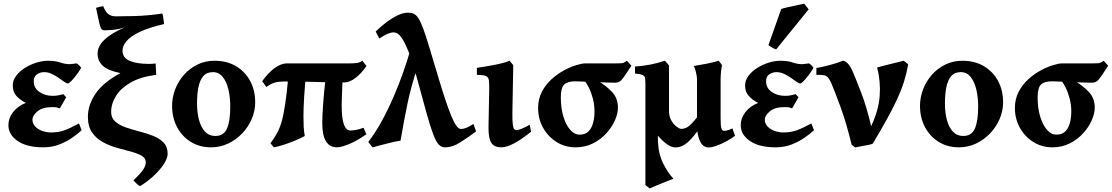

<svg xmlns="http://www.w3.org/2000/svg" viewBox="-20 -808 6207 1072"><path d="M433.1 -429.2Q420.9 -407.7 405.3 -387.5Q389.6 -367.2 377 -354.5Q364.3 -341.8 359.4 -341.8Q352.1 -341.8 338.6 -351.3Q325.2 -360.8 307.1 -373.5Q289.1 -386.2 268.3 -395.8Q247.6 -405.3 226.1 -405.3Q205.1 -405.3 186.8 -393.3Q168.5 -381.3 168.5 -353.5Q168.5 -316.4 200 -294.7Q231.4 -272.9 273.9 -272.9Q294.4 -272.9 306.6 -275.9Q318.8 -278.8 333.5 -282.2L349.6 -265.1L314 -203.1Q300.3 -208 294.2 -209Q288.1 -210 272.5 -210Q216.3 -210 188.7 -186Q161.1 -162.1 161.1 -140.1Q161.1 -117.7 176.8 -101.6Q192.4 -85.4 216.6 -76.9Q240.7 -68.4 265.1 -68.4Q306.6 -68.4 340.1 -80.6Q373.5 -92.8 420.9 -118.7L436 -81.1Q415.5 -61.5 383.5 -39.3Q351.6 -17.1 310.8 -1.2Q270 14.6 222.2 14.6Q129.9 14.6 78.4 -20.8Q26.9 -56.2 26.9 -109.4Q26.9 -148.4 53 -182.1Q79.1 -215.8 124 -233.4Q91.3 -250.5 71.3 -272.7Q51.3 -294.9 51.3 -330.6Q51.3 -359.9 70.3 -385Q89.4 -410.2 119.4 -429Q149.4 -447.8 183.3 -458.3Q217.3 -468.8 246.6 -468.8Q290 -468.8 316.4 -459.2Q342.8 -449.7 369.6 -449.7Q373.5 -449.7 388.7 -451.7Q403.8 -453.6 407.7 -454.1Q413.1 -452.1 421.6 -443.4Q430.2 -434.6 433.1 -429.2Z M896 -673.8Q809.6 -653.8 758.8 -629.2Q708 -604.5 686 -577.9Q664.1 -551.3 664.1 -524.9Q664.1 -485.4 704.1 -468.3Q744.1 -451.2 811.5 -451.2Q830.6 -451.2 849.1 -453.6Q850.1 -444.3 850.6 -422.1Q851.1 -399.9 852.1 -390.1Q766.1 -379.4 710.4 -347.7Q654.8 -315.9 627.7 -272.5Q600.6 -229 600.6 -183.1Q600.6 -149.4 623.3 -129.4Q646 -109.4 681.9 -96.9Q717.8 -84.5 758.3 -74Q798.8 -63.5 834.7 -49.6Q870.6 -35.6 893.3 -12Q916 11.7 916 50.8Q916 74.7 895.8 106.4Q875.5 138.2 840.8 171.1Q806.2 204.1 762.2 231.4Q754.4 228.5 742.2 216.8Q730 205.1 725.1 199.2Q759.8 166 776.9 142.6Q793.9 119.1 793.9 98.1Q793.9 74.7 770.5 61.3Q747.1 47.9 710.4 38.3Q673.8 28.8 632.3 17.1Q590.8 5.4 554.2 -14.6Q517.6 -34.7 494.1 -68.4Q470.7 -102.1 470.7 -156.2Q470.7 -221.7 513.2 -284.7Q555.7 -347.7 652.3 -399.9Q582.5 -414.1 553.7 -440.9Q524.9 -467.8 524.9 -508.3Q524.9 -550.8 564.9 -587.9Q605 -625 675.3 -654.3Q633.8 -642.6 602.5 -640.6Q571.3 -638.7 563 -638.7Q550.3 -638.7 543.9 -650.1Q537.6 -661.6 532.2 -689.2Q526.9 -716.8 516.1 -764.2Q522.9 -766.6 536.6 -769.8Q550.3 -772.9 556.6 -772.9Q568.8 -741.2 585.2 -729Q601.6 -716.8 627 -716.8Q666 -716.8 734.4 -718.5Q802.7 -720.2 886.2 -732.4Q888.7 -727.5 890.6 -715.3Q892.6 -703.1 894 -691.2Q895.5 -679.2 896 -673.8Z M1404.8 -236.8Q1404.8 -188 1385.3 -143.1Q1365.7 -98.1 1331.5 -62.5Q1297.4 -26.9 1252.9 -6.1Q1208.5 14.6 1158.7 14.6Q1094.7 14.6 1045.7 -15.6Q996.6 -45.9 968.8 -98.1Q940.9 -150.4 940.9 -216.8Q940.9 -265.1 958.5 -310.3Q976.1 -355.5 1008.1 -391.4Q1040 -427.2 1083.3 -448Q1126.5 -468.8 1177.7 -468.8Q1246.6 -468.8 1297.6 -438.5Q1348.6 -408.2 1376.7 -356Q1404.8 -303.7 1404.8 -236.8ZM1265.6 -212.4Q1265.6 -264.2 1255.4 -307.9Q1245.1 -351.6 1223.6 -378.4Q1202.1 -405.3 1168.5 -405.3Q1133.8 -405.3 1114.5 -382.3Q1095.2 -359.4 1087.6 -320.1Q1080.1 -280.8 1080.1 -231Q1080.1 -179.7 1091.1 -138.4Q1102.1 -97.2 1124.8 -73Q1147.5 -48.8 1182.1 -48.8Q1229.5 -48.8 1247.6 -90.8Q1265.6 -132.8 1265.6 -212.4Z M1901.9 -347.7Q1845.2 -347.7 1793 -349.1Q1740.7 -350.6 1686 -351.8Q1631.3 -353 1566.9 -353Q1536.1 -353 1515.4 -347.4Q1494.6 -341.8 1467.3 -322.3L1443.8 -354.5Q1475.6 -399.4 1511.7 -426.8Q1547.9 -454.1 1584 -454.1Q1695.3 -454.1 1780.8 -454.1Q1866.2 -454.1 1932.1 -454.1Q1952.6 -454.1 1970.2 -456.1Q1987.8 -458 2002.9 -468.8L2026.4 -439.9Q1997.6 -397.9 1964.8 -372.8Q1932.1 -347.7 1901.9 -347.7ZM1861.8 14.6Q1779.3 14.6 1779.3 -120.6Q1779.3 -154.8 1783.7 -221.2Q1788.1 -287.6 1797.4 -366.2L1893.1 -371.6Q1891.1 -324.7 1889.4 -284.4Q1887.7 -244.1 1887.7 -223.1Q1887.7 -145 1900.4 -112.3Q1913.1 -79.6 1935.5 -79.6Q1950.2 -79.6 1967.3 -82.5Q1984.4 -85.4 2009.8 -94.7L2025.4 -58.6Q1971.7 -20.5 1927.5 -2.9Q1883.3 14.6 1861.8 14.6ZM1674.3 -161.1Q1674.3 -126.5 1675.5 -101.1Q1676.8 -75.7 1681.6 -48.8Q1663.1 -38.1 1631.8 -24.9Q1600.6 -11.7 1567.1 -0.7Q1533.7 10.3 1509.3 14.6Q1506.8 11.2 1498.5 1.7Q1490.2 -7.8 1490.2 -7.8Q1511.2 -37.1 1526.1 -63.5Q1541 -89.8 1552 -127.2Q1563 -164.6 1572 -225.1Q1581.1 -285.6 1590.3 -383.3Q1595.7 -385.7 1611.6 -387.7Q1627.4 -389.6 1645.3 -391.4Q1663.1 -393.1 1676 -394Q1689 -395 1689 -395Q1682.1 -331.5 1678.2 -267.6Q1674.3 -203.6 1674.3 -161.1Z M2638.2 -74.2Q2594.2 -41.5 2550.3 -13.4Q2506.3 14.6 2464.4 14.6Q2444.8 14.6 2430.2 -0.2Q2415.5 -15.1 2399.9 -55.4Q2384.3 -95.7 2363.3 -169.9Q2342.3 -244.1 2310.5 -362.8Q2283.7 -461.9 2262.2 -516.4Q2240.7 -570.8 2224.4 -594.2Q2208 -617.7 2196 -622.6Q2184.1 -627.4 2176.3 -627.4Q2166.5 -627.4 2147.2 -620.4Q2127.9 -613.3 2097.7 -592.8L2077.6 -631.8Q2103 -657.7 2135 -681.9Q2167 -706.1 2199 -721.7Q2231 -737.3 2256.3 -737.3Q2275.9 -737.3 2289.8 -731.2Q2303.7 -725.1 2316.4 -705.6Q2329.1 -686 2343.5 -646.7Q2357.9 -607.4 2377.9 -541.3Q2397.9 -475.1 2427.7 -375Q2468.3 -237.8 2498.8 -162.8Q2529.3 -87.9 2552.7 -87.9Q2568.4 -87.9 2584 -94.5Q2599.6 -101.1 2623.5 -115.7ZM2308.6 -425.8Q2274.4 -323.2 2254.6 -227.1Q2234.9 -130.9 2216.3 -22.9Q2207 -22 2185.1 -17.1Q2163.1 -12.2 2137.5 -5.6Q2111.8 1 2090.3 6.6Q2068.8 12.2 2060.1 14.6L2036.1 -15.6Q2075.2 -65.4 2111.1 -131.1Q2147 -196.8 2177.5 -267.6Q2208 -338.4 2231.4 -404.8Q2254.9 -471.2 2269 -522.5Q2274.4 -518.1 2280.8 -503.9Q2287.1 -489.7 2293.2 -473.1Q2299.3 -456.5 2303.5 -443.1Q2307.6 -429.7 2308.6 -425.8Z M2945.3 -72.8Q2893.6 -30.8 2851.3 -8.1Q2809.1 14.6 2778.3 14.6Q2737.3 14.6 2721.9 -12.7Q2706.5 -40 2707.5 -99.1L2711.4 -307.1Q2711.9 -341.3 2709.7 -359.1Q2707.5 -377 2693.1 -383.5Q2678.7 -390.1 2642.6 -390.1V-429.2Q2663.6 -432.6 2698.7 -438.2Q2733.9 -443.8 2769 -451.7Q2804.2 -459.5 2825.2 -468.8L2845.7 -444.3L2840.8 -179.2Q2840.3 -134.3 2843 -113.5Q2845.7 -92.8 2851.1 -87.2Q2856.4 -81.5 2862.8 -81.5Q2883.3 -81.5 2937.5 -111.3Z M3412.1 -346.2Q3394.5 -346.2 3362.1 -347.4Q3329.6 -348.6 3293.9 -350.1Q3258.3 -351.6 3229.7 -352.8Q3201.2 -354 3190.4 -354Q3149.4 -354 3130.4 -336.2Q3111.3 -318.4 3111.3 -264.6Q3111.3 -204.6 3125.5 -157.5Q3139.6 -110.4 3163.6 -83.3Q3187.5 -56.2 3216.3 -56.2Q3248 -56.2 3266.1 -74.7Q3284.2 -93.3 3291.7 -122.8Q3299.3 -152.3 3299.3 -185.5Q3299.3 -222.7 3290.3 -257.3Q3281.2 -292 3267.8 -318.8Q3254.4 -345.7 3241.7 -359.4H3241.2Q3242.2 -359.4 3258.5 -360.1Q3274.9 -360.8 3293.5 -360.4Q3312 -359.9 3318.4 -356Q3361.8 -331.5 3396 -296.1Q3430.2 -260.7 3430.2 -207Q3430.2 -174.3 3413.3 -136Q3396.5 -97.7 3365.2 -63.5Q3334 -29.3 3290.5 -7.3Q3247.1 14.6 3194.3 14.6Q3134.3 14.6 3086.7 -15.6Q3039.1 -45.9 3011.7 -95.7Q2984.4 -145.5 2984.4 -204.6Q2984.4 -254.9 3005.1 -294.9Q3025.9 -335 3058.8 -365Q3091.8 -395 3128.4 -414.8Q3165 -434.6 3197.3 -444.3Q3229.5 -454.1 3249 -454.1Q3290.5 -454.1 3334 -454.1Q3377.4 -454.1 3418 -454.1Q3437.5 -454.1 3447.3 -454.8Q3457 -455.6 3463.6 -458.5Q3470.2 -461.4 3480 -468.8L3505.4 -440.9Q3478.5 -399.9 3464.4 -379.6Q3450.2 -359.4 3439.7 -352.8Q3429.2 -346.2 3412.1 -346.2Z M4084 -49.8Q4064.9 -35.2 4037.4 -20Q4009.8 -4.9 3982.4 5.1Q3955.1 15.1 3936.5 15.1Q3903.8 15.1 3887.7 -21.5Q3871.6 -58.1 3871.6 -105.5Q3871.6 -109.9 3871.6 -135.7Q3871.6 -161.6 3871.6 -198.2Q3871.6 -234.9 3871.6 -271.5Q3871.6 -308.1 3871.6 -334.2Q3871.6 -360.4 3871.6 -365.2Q3871.6 -380.9 3865.7 -405.5Q3859.9 -430.2 3853 -439.5Q3881.8 -443.8 3922.4 -451.7Q3962.9 -459.5 3992.7 -468.8L4011.2 -444.8Q4009.3 -432.6 4006.8 -416.7Q4004.4 -400.9 4003.4 -370.6Q4003.4 -367.2 4003.4 -345.7Q4003.4 -324.2 4003.4 -293.9Q4003.4 -263.7 4003.4 -232.9Q4003.4 -202.1 4003.4 -179.2Q4003.4 -156.2 4003.4 -150.4Q4003.4 -105 4007.8 -91.3Q4012.2 -77.6 4022.5 -77.6Q4033.2 -77.6 4043.2 -80.6Q4053.2 -83.5 4069.3 -91.3ZM3901.4 -114.3Q3854 -43.5 3820.6 -14.2Q3787.1 15.1 3749.5 15.1Q3729 15.1 3700.9 -5.1Q3672.9 -25.4 3646 -59.8Q3619.1 -94.2 3601.3 -137.2Q3583.5 -180.2 3583.5 -225.6Q3583.5 -229.5 3583.5 -245.4Q3583.5 -261.2 3583.5 -280.5Q3583.5 -299.8 3583.5 -315.2Q3583.5 -330.6 3583.5 -332.5Q3583.5 -357.9 3581.8 -370.6Q3580.1 -383.3 3568.1 -388.9Q3556.2 -394.5 3525.4 -397.5V-436.5Q3570.8 -439.5 3611.3 -447.5Q3651.9 -455.6 3691.9 -468.8Q3692.4 -468.8 3701.9 -458.5Q3711.4 -448.2 3715.3 -442.9Q3715.3 -441.9 3715.3 -416.5Q3715.3 -391.1 3715.3 -354Q3715.3 -316.9 3715.3 -279.5Q3715.3 -242.2 3715.3 -216.3Q3715.3 -190.4 3715.3 -188.5Q3715.3 -157.7 3728.3 -135.3Q3741.2 -112.8 3757.8 -100.6Q3774.4 -88.4 3785.2 -88.4Q3797.9 -88.4 3811.5 -94.7Q3825.2 -101.1 3845 -121.3Q3864.7 -141.6 3894 -182.1ZM3653.3 -224.1Q3653.3 -179.7 3653.3 -137Q3653.3 -94.2 3653.3 -37.1Q3653.3 45.4 3681.6 102.3Q3710 159.2 3740.2 189.9Q3732.9 192.4 3713.9 200Q3694.8 207.5 3672.4 216.6Q3649.9 225.6 3631.6 233.4Q3613.3 241.2 3607.4 244.1L3583.5 225.1Q3583.5 222.2 3583.5 193.8Q3583.5 165.5 3583.5 121.1Q3583.5 76.7 3583.5 23.4Q3583.5 -29.8 3583.5 -83.5Q3583.5 -137.2 3583.5 -183.8Q3583.5 -230.5 3583.5 -261.7Q3583.5 -293 3583.5 -300.3Q3583.5 -300.3 3593.5 -292.2Q3603.5 -284.2 3616.9 -272Q3630.4 -259.8 3641.1 -246.8Q3651.9 -233.9 3653.3 -224.1Z M4522 -429.2Q4509.8 -407.7 4494.1 -387.5Q4478.5 -367.2 4465.8 -354.5Q4453.1 -341.8 4448.2 -341.8Q4440.9 -341.8 4427.5 -351.3Q4414.1 -360.8 4396 -373.5Q4377.9 -386.2 4357.2 -395.8Q4336.4 -405.3 4314.9 -405.3Q4293.9 -405.3 4275.6 -393.3Q4257.3 -381.3 4257.3 -353.5Q4257.3 -316.4 4288.8 -294.7Q4320.3 -272.9 4362.8 -272.9Q4383.3 -272.9 4395.5 -275.9Q4407.7 -278.8 4422.4 -282.2L4438.5 -265.1L4402.8 -203.1Q4389.2 -208 4383.1 -209Q4377 -210 4361.3 -210Q4305.2 -210 4277.6 -186Q4250 -162.1 4250 -140.1Q4250 -117.7 4265.6 -101.6Q4281.2 -85.4 4305.4 -76.9Q4329.6 -68.4 4354 -68.4Q4395.5 -68.4 4429 -80.6Q4462.4 -92.8 4509.8 -118.7L4524.9 -81.1Q4504.4 -61.5 4472.4 -39.3Q4440.4 -17.1 4399.7 -1.2Q4358.9 14.6 4311 14.6Q4218.8 14.6 4167.2 -20.8Q4115.7 -56.2 4115.7 -109.4Q4115.7 -148.4 4141.8 -182.1Q4168 -215.8 4212.9 -233.4Q4180.2 -250.5 4160.2 -272.7Q4140.1 -294.9 4140.1 -330.6Q4140.1 -359.9 4159.2 -385Q4178.2 -410.2 4208.3 -429Q4238.3 -447.8 4272.2 -458.3Q4306.2 -468.8 4335.4 -468.8Q4378.9 -468.8 4405.3 -459.2Q4431.6 -449.7 4458.5 -449.7Q4462.4 -449.7 4477.5 -451.7Q4492.7 -453.6 4496.6 -454.1Q4502 -452.1 4510.5 -443.4Q4519 -434.6 4522 -429.2ZM4313.5 -532.2Q4305.7 -534.2 4292.2 -541.5Q4278.8 -548.8 4270.5 -556.2L4341.8 -757.8Q4352.5 -761.7 4378.4 -767.6Q4404.3 -773.4 4431.2 -779.1Q4458 -784.7 4470.2 -787.6L4495.1 -755.9Z M5050.8 -448.7Q5042 -398.9 5027.3 -352.1Q5012.7 -305.2 4989.3 -254.6Q4965.8 -204.1 4932.4 -143.6Q4898.9 -83 4853 -5.9Q4848.1 -2.9 4826.7 1.5Q4805.2 5.9 4783.4 9.5Q4761.7 13.2 4754.4 15.1L4734.9 0Q4705.6 -121.6 4673.3 -209.7Q4641.1 -297.9 4621.6 -343.3Q4606.9 -377.4 4590.3 -384.8Q4583 -388.2 4570.6 -389.2Q4558.1 -390.1 4548.1 -390.1Q4538.1 -390.1 4538.1 -390.1V-428.2Q4558.6 -431.6 4587.2 -438.5Q4615.7 -445.3 4642.8 -453.6Q4669.9 -461.9 4686 -468.8Q4697.3 -468.8 4712.2 -454.8Q4727.1 -440.9 4742.2 -405.8Q4758.3 -368.2 4788.8 -289.1Q4819.3 -210 4843.8 -103.5Q4885.7 -191.4 4891.6 -272.9Q4897.5 -354.5 4877.4 -431.2Q4888.7 -434.6 4909.2 -439.9Q4929.7 -445.3 4952.9 -450.9Q4976.1 -456.5 4995.8 -461.4Q5015.6 -466.3 5025.4 -468.8Q5029.3 -466.3 5038.8 -458.7Q5048.3 -451.2 5050.8 -448.7Z M5580.6 -236.8Q5580.6 -188 5561 -143.1Q5541.5 -98.1 5507.3 -62.5Q5473.1 -26.9 5428.7 -6.1Q5384.3 14.6 5334.5 14.6Q5270.5 14.6 5221.4 -15.6Q5172.4 -45.9 5144.5 -98.1Q5116.7 -150.4 5116.7 -216.8Q5116.7 -265.1 5134.3 -310.3Q5151.9 -355.5 5183.8 -391.4Q5215.8 -427.2 5259 -448Q5302.2 -468.8 5353.5 -468.8Q5422.4 -468.8 5473.4 -438.5Q5524.4 -408.2 5552.5 -356Q5580.6 -303.7 5580.6 -236.8ZM5441.4 -212.4Q5441.4 -264.2 5431.2 -307.9Q5420.9 -351.6 5399.4 -378.4Q5377.9 -405.3 5344.2 -405.3Q5309.6 -405.3 5290.3 -382.3Q5271 -359.4 5263.4 -320.1Q5255.9 -280.8 5255.9 -231Q5255.9 -179.7 5266.8 -138.4Q5277.8 -97.2 5300.5 -73Q5323.2 -48.8 5357.9 -48.8Q5405.3 -48.8 5423.3 -90.8Q5441.4 -132.8 5441.4 -212.4Z M6074.2 -346.2Q6056.6 -346.2 6024.2 -347.4Q5991.7 -348.6 5956.1 -350.1Q5920.4 -351.6 5891.8 -352.8Q5863.3 -354 5852.5 -354Q5811.5 -354 5792.5 -336.2Q5773.4 -318.4 5773.4 -264.6Q5773.4 -204.6 5787.6 -157.5Q5801.8 -110.4 5825.7 -83.3Q5849.6 -56.2 5878.4 -56.2Q5910.2 -56.2 5928.2 -74.7Q5946.3 -93.3 5953.9 -122.8Q5961.4 -152.3 5961.4 -185.5Q5961.4 -222.7 5952.4 -257.3Q5943.4 -292 5929.9 -318.8Q5916.5 -345.7 5903.8 -359.4H5903.3Q5904.3 -359.4 5920.7 -360.1Q5937 -360.8 5955.6 -360.4Q5974.1 -359.9 5980.5 -356Q6023.9 -331.5 6058.1 -296.1Q6092.3 -260.7 6092.3 -207Q6092.3 -174.3 6075.4 -136Q6058.6 -97.7 6027.3 -63.5Q5996.1 -29.3 5952.6 -7.3Q5909.2 14.6 5856.4 14.6Q5796.4 14.6 5748.8 -15.6Q5701.2 -45.9 5673.8 -95.7Q5646.5 -145.5 5646.5 -204.6Q5646.5 -254.9 5667.2 -294.9Q5688 -335 5720.9 -365Q5753.9 -395 5790.5 -414.8Q5827.1 -434.6 5859.4 -444.3Q5891.6 -454.1 5911.1 -454.1Q5952.6 -454.1 5996.1 -454.1Q6039.6 -454.1 6080.1 -454.1Q6099.6 -454.1 6109.4 -454.8Q6119.1 -455.6 6125.7 -458.5Q6132.3 -461.4 6142.1 -468.8L6167.5 -440.9Q6140.6 -399.9 6126.5 -379.6Q6112.3 -359.4 6101.8 -352.8Q6091.3 -346.2 6074.2 -346.2Z"/></svg>

Font: Gentium Book Plus
Style: Bold
Weight: 700
Designer: Victor Gaultney, Annie Olsen, Iska Routamaa, Becca Hirsbrunner
Foundry: SIL International
Version: Version 6.101